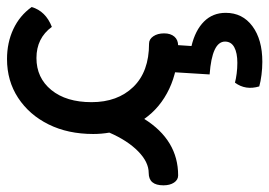

<svg xmlns="http://www.w3.org/2000/svg" viewBox="-170 -394 786 561"><g transform="rotate(-90 223.5 -113.0)"><path d="M-1 -72Q31 -72 62.5 -103Q94 -134 117 -187Q113 -210 113 -234Q113 -308 141 -364.5Q169 -421 218.5 -453.5Q268 -486 332 -486Q380 -486 419.5 -467.5Q459 -449 484 -414Q472 -373 426 -355Q393 -400 335 -400Q277 -400 241.5 -356.5Q206 -313 206 -239Q206 -163 250.5 -117Q295 -71 377 -71Q390 -71 398.5 -58.5Q407 -46 407 -27Q407 -8 397.5 3Q388 14 371 14Q300 14 245 -12Q190 -38 157 -85Q95 14 -8 14Q-21 14 -29 2Q-37 -10 -37 -29Q-37 -72 -1 -72ZM324 260Q305 260 285.5 257.5Q266 255 252 251Q240 211 263 180Q274 183 289.5 185Q305 187 321 187Q350 187 366.5 178Q383 169 383 151Q383 113 287 106L294 -7H374L370 53Q416 64 441.5 89.5Q467 115 467 153Q467 202 428 231Q389 260 324 260Z"/></g></svg>

Font: Borel
Style: Regular
Weight: 400
Designer: Rosalie Wagner
Foundry: ANRT
Version: Version 1.007; ttfautohint (v1.8.4.7-5d5b)